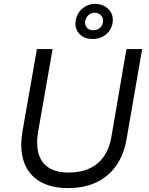

<svg xmlns="http://www.w3.org/2000/svg" viewBox="-20 -950 758 978"><path d="M95 -284 168 -700H248L175 -284Q163 -215 176.5 -167.5Q190 -120 228.5 -95.5Q267 -71 330 -71Q391 -71 436 -92Q481 -113 509 -153Q537 -193 547 -250L624 -700H704L625 -243Q611 -161 571 -105Q531 -49 469.5 -20.5Q408 8 327 8Q239 8 181.5 -26.5Q124 -61 101.5 -126.5Q79 -192 95 -284ZM366 -847Q373 -886 403.5 -909.5Q434 -933 473 -930Q514 -926 537 -898.5Q560 -871 553 -831Q546 -793 514.5 -770.5Q483 -748 441 -752Q402 -755 380.5 -782Q359 -809 366 -847ZM504 -835Q508 -855 497 -869Q486 -883 466 -885Q447 -886 432.5 -874.5Q418 -863 414 -843Q411 -824 421 -811Q431 -798 450 -796Q471 -795 486 -805.5Q501 -816 504 -835Z"/></svg>

Font: Fixel Italic Variable 20240409 Display Thin
Style: Italic
Weight: 100
Italic angle: -10°
Designer: AlfaBravo + MacPaw
Foundry: Kyrylo Tkachov, Marchela Mozhyna, Serhii Makarenko, Maria Weinstein, Zakhar Kryvoshyya
Version: Version 1.211;Glyphs 3.2 (3225)